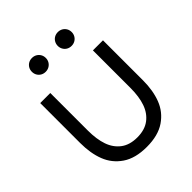

<svg xmlns="http://www.w3.org/2000/svg" viewBox="-208 -860 998 998"><g transform="rotate(-45 291.0 -361.0)"><path d="M60 -540H134V-264.3Q134 -200 149.8 -154.7Q165.7 -109.3 200.6 -83Q235.5 -56.7 290.7 -56.7Q345.8 -56.7 380.8 -83Q415.7 -109.3 431.5 -154.7Q447.3 -200 447.3 -264.3V-540H521.3V-246.3Q521.3 -170.8 499.2 -113.8Q477.2 -56.8 425.8 -21.8Q374.3 13.3 290.7 13.3Q207 13.3 155.6 -21.8Q104.2 -56.8 82.1 -113.8Q60 -170.8 60 -246.3ZM334.5 -685.3Q334.5 -699.7 341.2 -711.3Q347.8 -723 359.5 -729.7Q371.2 -736.3 385.7 -736.3Q399.8 -736.3 411.6 -729.7Q423.3 -723 430.1 -711.3Q436.8 -699.7 436.8 -685.3Q436.8 -671.3 430.1 -659.7Q423.3 -648 411.6 -641.3Q399.8 -634.7 385.7 -634.7Q371.2 -634.7 359.5 -641.3Q347.8 -648 341.2 -659.7Q334.5 -671.3 334.5 -685.3ZM144.2 -685.3Q144.2 -699.7 150.8 -711.3Q157.5 -723 169.2 -729.7Q180.8 -736.3 195.3 -736.3Q209.5 -736.3 221.2 -729.7Q233 -723 239.8 -711.3Q246.5 -699.7 246.5 -685.3Q246.5 -671.3 239.8 -659.7Q233 -648 221.2 -641.3Q209.5 -634.7 195.3 -634.7Q180.8 -634.7 169.2 -641.3Q157.5 -648 150.8 -659.7Q144.2 -671.3 144.2 -685.3Z"/></g></svg>

Font: Tap Sans
Style: Regular
Weight: 400
Designer: Tap Payments
Foundry: Tap Payments
Version: Version 1.001;Glyphs 3.1.2 (3151)